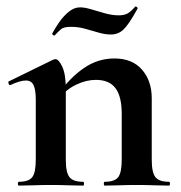

<svg xmlns="http://www.w3.org/2000/svg" viewBox="-20 -581 566 601"><path d="M308 0Q305 0 305 -6Q305 -12 308 -12Q339 -12 350 -26.5Q361 -41 361 -81V-225Q361 -279 341.5 -305Q322 -331 280 -331Q250 -331 218.5 -316Q187 -301 168 -275L163 -287Q198 -337 242 -367.5Q286 -398 338 -398Q394 -398 424.5 -363Q455 -328 455 -273V-81Q455 -41 466.5 -26.5Q478 -12 509 -12Q512 -12 512 -6Q512 0 509 0Q489 0 463 -1Q437 -2 408 -2Q380 -2 354 -1Q328 0 308 0ZM39 0Q36 0 36 -6Q36 -12 39 -12Q70 -12 81 -26.5Q92 -41 92 -81V-269Q92 -300 85 -314.5Q78 -329 61 -329Q52 -329 40 -325.5Q28 -322 13 -315Q9 -313 7 -319Q5 -325 7 -326L146 -394Q152 -396 153 -396Q164 -396 175 -372Q186 -348 186 -303V-81Q186 -41 197.5 -26.5Q209 -12 240 -12Q243 -12 243 -6Q243 0 240 0Q220 0 194 -1Q168 -2 139 -2Q111 -2 85 -1Q59 0 39 0ZM352 -533Q369 -533 379.5 -539Q390 -545 403 -560Q405 -562 408.5 -559Q412 -556 410 -553Q383 -504 366.5 -488.5Q350 -473 327 -473Q309 -473 288.5 -479Q268 -485 246.5 -491Q225 -497 202 -497Q180 -497 171.5 -490Q163 -483 151 -470Q149 -469 145.5 -472Q142 -475 144 -477Q152 -492 165 -511Q178 -530 195 -544Q212 -558 231 -558Q245 -558 265 -552Q285 -546 308 -539.5Q331 -533 352 -533Z"/></svg>

Font: Cormorant Garamond Light
Style: Regular
Weight: 300
Designer: Christian Thalmann (Catharsis Fonts)
Foundry: Catharsis Fonts
Version: Version 4.001